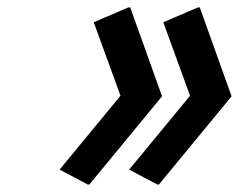

<svg xmlns="http://www.w3.org/2000/svg" viewBox="-20 -647 646 519"><path d="M221.7 -148.4H216.8L141.1 -188.5L305.7 -388.2L233.4 -586.9L327.1 -627H332L418 -386.7ZM409.7 -148.4H404.8L329.1 -188.5L493.7 -388.2L421.4 -586.9L515.1 -627H520L606 -386.7Z"/></svg>

Font: Nova Script
Style: Regular
Weight: 400
Italic angle: -13°
Version: Version 2.001